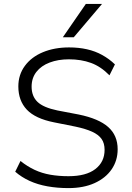

<svg xmlns="http://www.w3.org/2000/svg" viewBox="-20 -956 677 984"><path d="M331 8Q274 8 223.5 -1Q173 -10 131.5 -29Q90 -48 58 -76L85 -131Q120 -103 157.5 -85.5Q195 -68 238 -60.5Q281 -53 331 -53Q421 -53 468.5 -89.5Q516 -126 516 -188Q516 -222 500.5 -244Q485 -266 452 -281Q419 -296 367 -307L257 -329Q161 -348 117.5 -394Q74 -440 74 -513Q74 -573 107.5 -618.5Q141 -664 200 -688.5Q259 -713 334 -713Q383 -713 425.5 -703.5Q468 -694 504 -674Q540 -654 569 -626L541 -570Q497 -615 446.5 -633.5Q396 -652 333 -652Q278 -652 234.5 -635.5Q191 -619 166.5 -587.5Q142 -556 142 -512Q142 -463 172 -434Q202 -405 274 -390L384 -369Q486 -348 534.5 -305Q583 -262 583 -191Q583 -133 552 -88Q521 -43 464.5 -17.5Q408 8 331 8ZM302 -765 420 -936H503L358 -765Z"/></svg>

Font: Nunito Sans 9pt Light
Style: Regular
Weight: 300
Version: Version 3.101;gftools[0.9.27]